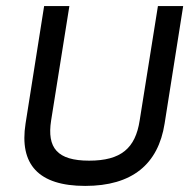

<svg xmlns="http://www.w3.org/2000/svg" viewBox="-20 -600 622 631"><path d="M64 -194C43 -60 106 11 260 11C414 11 500 -60 521 -194L582 -580H499L439 -204C425 -113 378 -72 273 -72C168 -72 134 -114 148 -204L208 -580H125Z"/></svg>

Font: Charger Pro
Style: BdExtObl
Weight: 700
Designer: Jasper
Foundry: Cannot Into Space Fonts
Version: Version 1.09